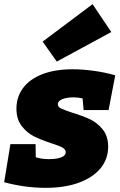

<svg xmlns="http://www.w3.org/2000/svg" viewBox="-29 -888 576 923"><path d="M249 -387Q249 -374 264.5 -366.5Q280 -359 319 -346Q369 -331 404 -314.5Q439 -298 465 -265.5Q491 -233 491 -183Q491 -125 455.5 -80.5Q420 -36 352 -10.5Q284 15 191 15Q91 15 -9 -12L21 -195H142L143 -132Q170 -123 207 -123Q243 -123 265 -131.5Q287 -140 287 -156Q287 -170 270.5 -179Q254 -188 216 -200Q167 -216 133.5 -233Q100 -250 75 -282.5Q50 -315 50 -366Q50 -422 82 -465Q114 -508 175 -531.5Q236 -555 320 -555Q368 -555 422 -547.5Q476 -540 525 -526L493 -359H373L368 -415Q345 -420 324 -420Q291 -420 270 -411Q249 -402 249 -387ZM506 -734 244 -592 176 -688 416 -868Z"/></svg>

Font: Bitter Pro Black
Style: Italic
Weight: 900
Italic angle: -9°
Designer: Sol Matas, and Bitter project Authors
Foundry: Sol Matas
Version: Version 1.010